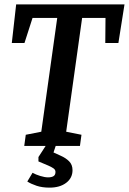

<svg xmlns="http://www.w3.org/2000/svg" viewBox="-20 -668 590 879"><path d="M91 0 98 -51 169 -65 242 -586H129L92 -471H34L54 -648H550L522 -471H462L463 -586H356L283 -65L353 -51L346 0ZM207 191Q173 191 147.5 182.5Q122 174 105 163L129 123Q143 131 164 137.5Q185 144 200 144Q216 144 225 138.5Q234 133 234 119Q234 109 224.5 102.5Q215 96 201 90L156 71V51L189 0H235L225 30L258 45Q281 55 296.5 70.5Q312 86 312 111Q312 147 283 169Q254 191 207 191Z"/></svg>

Font: Faustina Light SemiBold
Style: Italic
Weight: 600
Italic angle: -8°
Version: Version 1.200